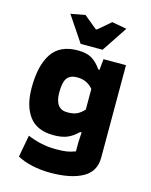

<svg xmlns="http://www.w3.org/2000/svg" viewBox="-128 -760 818 1040"><g transform="rotate(15 281.0 -240.5)"><path d="M139 -663 220 -678 293 -618H300L370 -678L453 -663L358 -520H235ZM70 156 93 33Q128 48 168.5 57Q209 66 249 66Q290 66 312.5 62.5Q335 59 361 49V-2L364 -58H356Q327 -29 296.5 -16.5Q266 -4 221 -4Q127 -4 83.5 -62.5Q40 -121 40 -222Q40 -347 85 -414.5Q130 -482 230 -482Q281 -482 310 -464Q339 -446 363 -411H370L376 -472H502V47Q502 125 436 161Q370 197 257 197Q202 197 153 186Q104 175 70 156ZM354 -183V-299Q337 -319 315.5 -329.5Q294 -340 263 -340Q226 -340 208.5 -317Q191 -294 191 -237Q191 -143 260 -143Q293 -143 313 -152Q333 -161 354 -183Z"/></g></svg>

Font: Athiti
Style: Bold
Weight: 700
Designer: CadsonDemak Team
Foundry: CadsonDemak
Version: Version 1.033